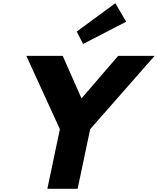

<svg xmlns="http://www.w3.org/2000/svg" viewBox="-20 -1172 979 1192"><path d="M456.2 -976 496 -899 763.1 -1037 696.2 -1152ZM143.5 -825 351.8 -370 274 0H462L539.8 -370L939.5 -825H713.5L486 -561L369.5 -825Z"/></svg>

Font: Hussar
Style: BdOblTwo
Weight: 700
Foundry: Cannot Into Space Fonts
Version: Version 2.00